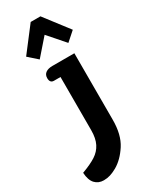

<svg xmlns="http://www.w3.org/2000/svg" viewBox="-258 -833 891 1126"><g transform="rotate(-30 188.0 -269.5)"><path d="M50 -616 175 -779H241L366 -616L305 -562L208 -673L111 -562ZM-1 141Q59 119 94 96.5Q129 74 147 38.5Q165 3 165 -52V-412H121Q94 -412 94 -445Q94 -468 110.5 -480Q127 -492 156 -492H305V-42Q305 59 265 121Q225 183 173 213Q148 227 127 233.5Q106 240 83 240Q47 240 24.5 216Q2 192 -1 141Z"/></g></svg>

Font: Maitree
Style: Bold
Weight: 700
Designer: CadsonDemak Team
Foundry: CadsonDemak
Version: Version 1.002